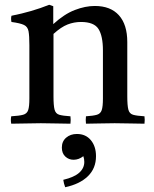

<svg xmlns="http://www.w3.org/2000/svg" viewBox="-20 -517 643 804"><path d="M340 1Q338 -15 340 -30Q371 -32 386 -36.5Q401 -41 406 -56Q411 -71 411 -104V-306Q411 -366 392.5 -395.5Q374 -425 319 -425Q290 -425 263 -414.5Q236 -404 204 -375V-114Q204 -75 208.5 -58Q213 -41 228 -36.5Q243 -32 275 -30Q277 -15 275 1Q247 1 216.5 0Q186 -1 151 -1Q119 -1 88 0Q57 1 27 1Q24 -15 27 -30Q61 -32 77 -36.5Q93 -41 98 -56Q103 -71 103 -104V-328Q103 -367 99.5 -386Q96 -405 80.5 -412.5Q65 -420 28 -425Q25 -439 28 -451Q114 -468 186 -497L203 -491V-416Q249 -458 293 -475Q337 -492 377 -492Q443 -492 478 -453Q513 -414 513 -341V-114Q513 -75 517.5 -58Q522 -41 537 -36.5Q552 -32 585 -30Q587 -15 585 1Q555 1 526.5 0Q498 -1 460 -1Q423 -1 395.5 0Q368 1 340 1ZM245 236Q291 225 312 206Q333 187 333 161Q333 149 329 137Q310 152 288 152Q268 152 253.5 138.5Q239 125 239 101Q239 75 257 59.5Q275 44 302 44Q339 44 360.5 70Q382 96 382 137Q382 188 348 221Q314 254 253 267Q250 259 248 251.5Q246 244 245 236Z"/></svg>

Font: Tiro Devanagari Sanskrit
Style: Regular
Weight: 400
Designer: Devanagari: John Hudson & Fiona Ross. Latin: John Hudson.
Foundry: Tiro Typeworks Ltd.
Version: Version 1.52